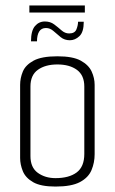

<svg xmlns="http://www.w3.org/2000/svg" viewBox="-20 -682 423 706"><path d="M184 4Q130 4 102 -12Q74 -28 64 -52.5Q54 -77 54 -101V-370Q54 -395 64 -419Q74 -443 103.5 -459Q133 -475 191 -475Q248 -475 277 -459Q306 -443 317 -419Q328 -395 328 -370V-115Q328 -84 316.5 -56.5Q305 -29 274 -12.5Q243 4 184 4ZM184 -27Q234 -27 262 -48Q290 -69 290 -116V-364Q290 -405 263 -425Q236 -445 191 -445Q147 -445 119.5 -425.5Q92 -406 92 -364V-108Q92 -66 119 -46.5Q146 -27 184 -27ZM94 -530Q94 -569 108.5 -586Q123 -603 145 -603Q165 -603 179 -592.5Q193 -582 206 -570.5Q219 -559 234 -559Q255 -559 261 -574Q267 -589 267 -602H288Q288 -564 272 -549Q256 -534 237 -534Q217 -534 203 -545.5Q189 -557 176.5 -568Q164 -579 149 -579Q132 -579 124 -566Q116 -553 116 -530ZM88 -636V-662H292V-636Z"/></svg>

Font: Smooch Sans Thin Light
Style: Regular
Weight: 300
Version: Version 1.010